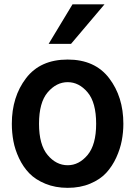

<svg xmlns="http://www.w3.org/2000/svg" viewBox="-20 -859 630 896"><path d="M162.1 -281.2Q162.1 -183.6 202.1 -135.7Q242.2 -87.9 295.9 -87.9Q348.6 -87.9 388.7 -135.7Q428.7 -183.6 428.7 -281.2Q428.7 -380.9 388.7 -428.2Q348.6 -475.6 295.9 -475.6Q243.2 -475.6 202.6 -428.2Q162.1 -380.9 162.1 -281.2ZM35.2 -281.2Q35.2 -407.2 101.6 -494.1Q168 -581.1 295.9 -581.1Q422.9 -581.1 489.3 -494.1Q555.7 -407.2 555.7 -281.2Q555.7 -242.2 548.3 -203.1Q541 -164.1 522.5 -123.5Q503.9 -83 475.6 -52.2Q447.3 -21.5 400.9 -2Q354.5 17.6 295.9 17.6Q238.3 17.6 191.9 -1.5Q145.5 -20.5 116.7 -50.3Q87.9 -80.1 68.8 -120.6Q49.8 -161.1 42.5 -200.7Q35.2 -240.2 35.2 -281.2ZM207 -654.3 318.4 -838.9H467.8L311.5 -654.3Z"/></svg>

Font: Gothic A1
Style: Bold
Weight: 700
Version: Version 2.50